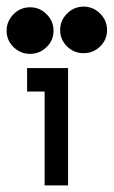

<svg xmlns="http://www.w3.org/2000/svg" viewBox="-81 -561 344 581"><path d="M1 -284V-355H125V0H54V-284ZM172 -541Q201 -541 222 -520Q243 -499 243 -470Q243 -441 222 -420.5Q201 -400 172 -400Q143 -400 122 -420.5Q101 -441 101 -470Q101 -499 122 -520Q143 -541 172 -541ZM10 -539Q39 -539 60 -518Q81 -497 81 -468Q81 -439 60 -418.5Q39 -398 10 -398Q-19 -398 -40 -418.5Q-61 -439 -61 -468Q-61 -497 -40 -518Q-19 -539 10 -539Z"/></svg>

Font: Googee
Style: Regular
Weight: 400
Designer: Peter Wiegel
Foundry: CATFonts Peter Wiegel
Version: 1.000